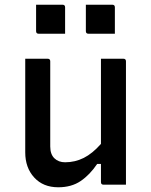

<svg xmlns="http://www.w3.org/2000/svg" viewBox="-20 -783 640 814"><path d="M182 -534Q193 -534 193 -523V-162Q193 -129 210.5 -112Q228 -95 256 -95Q298 -95 335 -113.5Q372 -132 408 -173V-534H503Q514 -534 514 -523V0H419Q408 0 408 -11V-88H392Q361 -42 322 -15.5Q283 11 227 11Q163 11 125 -30.5Q87 -72 87 -137V-534ZM133 -763H245Q256 -763 256 -752V-640H144Q133 -640 133 -651ZM344 -763H456Q467 -763 467 -752V-640H355Q344 -640 344 -651Z"/></svg>

Font: Recursive Sn Lnr St Med
Style: Regular
Weight: 500
Version: Version 1.085;hotconv 1.1.0;makeotfexe 2.6.0; ttfautohint (v